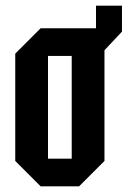

<svg xmlns="http://www.w3.org/2000/svg" viewBox="-20 -660 452 680"><path d="M34 -90V-470L124 -560H320V-640H412V-548L350 -482V-90L260 0H124ZM150 -98H234V-462H150Z"/></svg>

Font: Tektur Condensed Medium
Style: Regular
Weight: 500
Width: 3
Designer: Adam Jagosz
Foundry: Adam Jagosz
Version: Version 1.005;gftools[0.9.30]